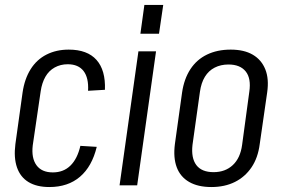

<svg xmlns="http://www.w3.org/2000/svg" viewBox="-20 -747 1139 774"><path d="M179 7Q128 7 95 -13Q62 -33 48.5 -72Q35 -111 42 -166L71 -374Q79 -429 103.5 -468Q128 -507 167.5 -527Q207 -547 257 -547Q332 -547 369 -505.5Q406 -464 403 -385L335 -381Q338 -433 317 -460.5Q296 -488 253 -488Q224 -488 200.5 -475Q177 -462 163 -437.5Q149 -413 144 -379L112 -161Q106 -110 127 -81Q148 -52 193 -52Q236 -52 264 -79.5Q292 -107 304 -159L370 -155Q351 -76 302.5 -34.5Q254 7 179 7Z M609 -540 533 0H462L538 -540ZM638 -727 621 -611H546L562 -727Z M832 7Q778 7 742.5 -13.5Q707 -34 692.5 -72.5Q678 -111 685 -166L714 -374Q722 -429 747.5 -468Q773 -507 814.5 -527Q856 -547 910 -547Q964 -547 999 -526.5Q1034 -506 1049.5 -467.5Q1065 -429 1057 -374L1027 -166Q1020 -111 994 -72.5Q968 -34 927 -13.5Q886 7 832 7ZM841 -53Q888 -53 918.5 -81.5Q949 -110 956 -163L985 -377Q993 -431 970.5 -459Q948 -487 901 -487Q870 -487 845.5 -474.5Q821 -462 806 -437.5Q791 -413 786 -377L756 -163Q750 -110 771.5 -81.5Q793 -53 841 -53Z"/></svg>

Font: Pathway Extreme Condensed Light
Style: Italic
Weight: 300
Width: 3
Italic angle: -8°
Version: Version 1.001;gftools[0.9.26]